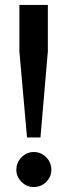

<svg xmlns="http://www.w3.org/2000/svg" viewBox="-20 -749 271 774"><path d="M88.9 -194.8 58.1 -542V-729H172.9V-542L143.1 -194.8ZM45.9 -64.9Q45.9 -93.8 66.9 -115Q87.9 -136.2 116.2 -136.2Q145.5 -136.2 166.3 -115Q187 -93.8 187 -64.9Q187 -36.1 166.3 -15.6Q145.5 4.9 116.2 4.9Q87.4 4.9 66.7 -15.9Q45.9 -36.6 45.9 -64.9Z"/></svg>

Font: Lumene Sans Condensed
Style: Bold
Weight: 600
Width: 3
Designer: Deni Anggara
Version: Version 1.003;Glyphs 3.1.2 (3151)